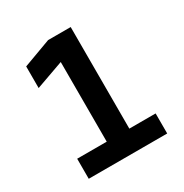

<svg xmlns="http://www.w3.org/2000/svg" viewBox="-161 -820 909 948"><g transform="rotate(-30 293.0 -346.5)"><path d="M74.7 0H522V-114.3H372.1V-693.4H243.2L84.5 -634.8V-511.7L243.2 -568.4V-114.3H74.7Z"/></g></svg>

Font: CaskaydiaCove Nerd Font
Style: Bold
Weight: 700
Designer: Aaron Bell
Foundry: Saja Typeworks
Version: Version 2111.1;Nerd Fonts 2.3.0